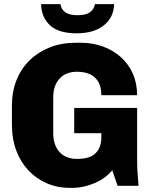

<svg xmlns="http://www.w3.org/2000/svg" viewBox="-20 -904 736 934"><path d="M320 10Q259 10 207.5 -12.5Q156 -35 118 -75.5Q80 -116 59 -172Q38 -228 38 -296V-391Q38 -458 60.5 -514.5Q83 -571 125 -611.5Q167 -652 223.5 -674Q280 -696 348 -696H373Q430 -696 480 -678Q530 -660 567.5 -626.5Q605 -593 626 -546Q647 -499 647 -441H473Q473 -480 458.5 -505.5Q444 -531 417.5 -543Q391 -555 354 -555Q329 -555 307.5 -547Q286 -539 270.5 -522.5Q255 -506 247 -483Q239 -460 239 -430V-256Q239 -226 247 -203Q255 -180 270.5 -163.5Q286 -147 307.5 -139Q329 -131 354 -131Q382 -131 404 -136.5Q426 -142 441 -155Q456 -168 464.5 -188Q473 -208 473 -237V-256H341V-379H647V-141Q647 -94 649 -63.5Q651 -33 654 0H552L526 -76Q495 -37 440.5 -13.5Q386 10 329 10ZM353 -742Q264 -742 222.5 -781.5Q181 -821 180 -884H274Q278 -858 298 -844Q318 -830 357 -830Q397 -830 417 -844Q437 -858 442 -884H535Q534 -821 486 -781.5Q438 -742 353 -742Z"/></svg>

Font: Chivo Medium ExtraBold
Style: Regular
Weight: 800
Version: Version 2.002